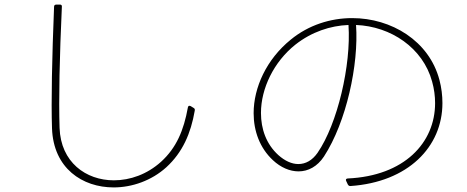

<svg xmlns="http://www.w3.org/2000/svg" viewBox="-20 -790 2040 838"><path d="M825 -319 812 -327C806 -330 801 -328 800 -321C782 -221 750 -145 683 -84C622 -29 548 -3 477 -3C355 -3 245 -82 240 -232C236 -355 240 -543 250 -760C251 -766 248 -770 242 -770H226C220 -770 216 -767 216 -761C207 -538 203 -345 207 -230C213 -55 340 28 476 28C557 28 642 -2 706 -60C777 -125 813 -208 830 -307C831 -313 830 -316 825 -319Z M1491 0 1498 15C1501 20 1504 22 1509 22C1761 5 1911 -149 1911 -340C1911 -373 1907 -407 1898 -441C1853 -612 1688 -711 1517 -711C1423 -711 1327 -681 1249 -617C1143 -531 1087 -408 1087 -296C1087 -218 1114 -144 1171 -91C1205 -59 1245 -42 1283 -42C1325 -42 1365 -63 1394 -107C1492 -258 1546 -508 1534 -681C1686 -675 1826 -581 1866 -434C1875 -402 1879 -370 1879 -340C1879 -167 1745 -22 1497 -11C1490 -10 1488 -6 1491 0ZM1501 -681C1513 -506 1453 -249 1366 -123C1343 -90 1314 -74 1282 -74C1253 -74 1223 -88 1195 -113C1142 -161 1119 -227 1119 -297C1119 -404 1175 -520 1269 -595C1340 -651 1422 -678 1501 -681Z"/></svg>

Font: LINE Seed JP_OTF Thin
Style: Regular
Weight: 250
Designer: LY Corporation & Fontrix & Fontworks
Version: Version 1.007